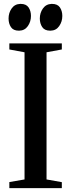

<svg xmlns="http://www.w3.org/2000/svg" viewBox="-20 -966 366 986"><path d="M76.5 -808.5Q48.5 -808.5 36.2 -826.8Q24 -845 24 -871Q24 -900 39.8 -922.5Q55.5 -945 84 -946H86.5Q114.5 -946 126.8 -927.8Q139 -909.5 139 -884Q139 -855 123 -832Q107 -809 78.5 -808.5ZM237.5 -808.5Q209 -808.5 196.8 -827Q184.5 -845.5 184.5 -871Q184.5 -900 200.5 -922.5Q216.5 -945 245 -946H247Q275.5 -946 287.8 -927.8Q300 -909.5 300 -884Q300 -855 284 -832Q268 -809 239.5 -808.5ZM106 -44.5V-697.5L28 -712V-743H297.5V-712L219 -697.5V-44.5L297.5 -30.5V0H28V-31Z"/></svg>

Font: Merriweather 96pt Medium
Style: Regular
Weight: 500
Version: Version 2.100